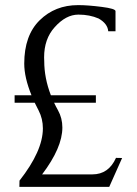

<svg xmlns="http://www.w3.org/2000/svg" viewBox="-20 -730 535 750"><path d="M365.2 -657.7Q330.1 -672.9 287.1 -672.9H286.1Q237.3 -672.9 193.4 -623.5Q152.3 -578.1 152.3 -505.9Q152.3 -498.5 152.8 -491.2Q152.8 -425.3 178.7 -357.9H354.5V-328.6H191.4Q198.2 -314 206.5 -299.3Q223.6 -268.6 223.6 -231.9Q223.6 -153.3 144.5 -48.8H340.8Q404.3 -48.8 433.1 -113.3L457 -112.8L406.7 0H55.7L56.2 -24.4Q147.5 -140.6 147.5 -228.5Q147.5 -266.1 130.9 -298.3Q122.6 -314 115.7 -328.6H37.1V-357.9H103Q74.7 -427.7 74.7 -481.4Q74.7 -591.8 135 -650.9Q195.3 -710 284.7 -710H286.6Q323.2 -710 377.2 -703.1Q431.2 -696.3 431.2 -686.5V-607.9H402.8Q400.4 -637.7 365.2 -657.7Z"/></svg>

Font: Arounder
Style: Regular
Weight: 400
Designer: Maxim Raikov
Foundry: Maxim Raikov
Version: Version 1.00 March 23, 2021, initial release